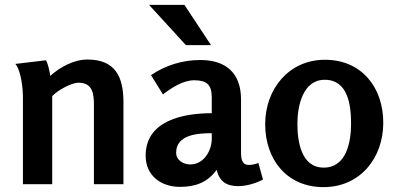

<svg xmlns="http://www.w3.org/2000/svg" viewBox="-20 -755 1617 787"><path d="M169 -508 43 -493C67 -464 74 -391 74 -356V0H194V-361C215 -384 272 -416 302 -416C360 -416 365 -370 365 -324V0H486V-336C486 -440 453 -511 338 -511C283 -511 226 -480 186 -444C183 -465 178 -488 169 -508Z M736 -735H591L742 -570H845ZM801 -509C729 -509 659 -488 599 -447L648 -368C683 -395 730 -426 776 -426C826 -426 848 -409 848 -356V-291C733 -291 577 -262 577 -117C577 -35 640 11 718 11C780 11 831 -7 868 -59C880 -10 909 8 957 8C988 8 1028 -3 1058 -19L1039 -87C1026 -82 1013 -79 1000 -79C981 -79 968 -89 968 -128V-347C968 -455 907 -509 801 -509ZM848 -209V-186C848 -137 815 -81 760 -81C732 -81 702 -98 702 -129C702 -204 792 -209 848 -209Z M1306 12C1457 12 1551 -108 1551 -252C1551 -396 1463 -510 1312 -510C1163 -510 1067 -389 1067 -246C1067 -102 1155 12 1306 12ZM1307 -68C1214 -68 1199 -176 1199 -248C1199 -318 1220 -428 1311 -428C1407 -428 1419 -323 1419 -248C1419 -175 1401 -68 1307 -68Z"/></svg>

Font: Rosario
Style: Bold
Weight: 700
Designer: Hector Gatti
Foundry: Omnibus Type
Version: Version 1.100